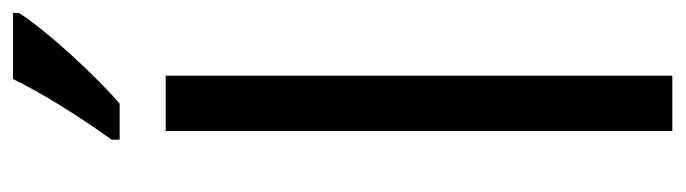

<svg xmlns="http://www.w3.org/2000/svg" viewBox="-390 -638 1029 288"><g transform="rotate(-90 124.0 -494.5)"><path d="M248 -980V-989H149C127 -944 93 -890 58 -841V-829H112C154 -865 223 -940 248 -980ZM154 0V-760H71V0Z"/></g></svg>

Font: Noto Sans Lao Condensed
Style: Regular
Weight: 400
Width: 3
Designer: Monotype Design Team
Foundry: Monotype Imaging Inc.
Version: Version 2.004